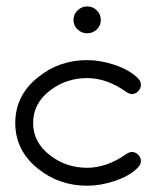

<svg xmlns="http://www.w3.org/2000/svg" viewBox="-20 -591 496 611"><path d="M300.8 -527.6Q300.8 -509.5 288.1 -497.3Q275.4 -485.1 257.3 -485.1Q239.7 -485.1 226.8 -497.3Q213.9 -509.5 213.9 -527.6Q213.9 -545.4 226.9 -558Q240 -570.6 257.3 -570.6Q275.4 -570.6 288.1 -558Q300.8 -545.4 300.8 -527.6ZM428.5 -321.3Q428.5 -309.8 419.8 -300.8Q411.1 -291.7 399.7 -291.7Q391.6 -291.7 380.9 -299.1Q319.6 -342.5 257.3 -342.5Q191.9 -342.5 140.9 -304.4Q85.4 -262.9 85.4 -199.7Q85.4 -136.7 141.6 -95Q191.9 -57.1 257.3 -57.1Q319.3 -57.1 380.9 -100.1Q391.4 -107.4 399.4 -107.4Q411.1 -107.4 419.8 -98.4Q428.5 -89.4 428.5 -78.4Q428.5 -66.9 417.7 -56.6Q391.4 -30 343.3 -14.6Q299.6 0 257.3 0Q168 0 100.8 -54.2Q28.6 -112.1 28.6 -199.7Q28.6 -287.4 100.8 -345Q168 -399.7 257.3 -399.7Q299.6 -399.7 343.3 -385Q391.6 -369.1 418.5 -342.5Q428.5 -332.3 428.5 -321.3Z"/></svg>

Font: EnergyBar
Style: Regular
Weight: 400
Italic angle: -10°
Version: 1.0 2000-03-28